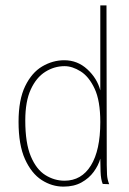

<svg xmlns="http://www.w3.org/2000/svg" viewBox="-20 -685 478 714"><path d="M216 9Q173 9 135 -15.5Q97 -40 73 -93Q49 -146 49 -232Q49 -314 73.5 -364.5Q98 -415 137 -438Q176 -461 219 -461Q268 -461 304.5 -427.5Q341 -394 353 -349V-665H376L377 -71Q377 -53 378 -35.5Q379 -18 386 0L362 -1Q355 -17 354 -47Q353 -77 353 -95Q346 -70 328.5 -46Q311 -22 283 -6.5Q255 9 216 9ZM220 -13Q283 -13 318 -69.5Q353 -126 353 -231Q353 -310 332 -355Q311 -400 280 -419.5Q249 -439 220 -439Q182 -439 148.5 -418Q115 -397 94.5 -352.5Q74 -308 74 -237Q74 -153 94.5 -104Q115 -55 148.5 -34Q182 -13 220 -13Z"/></svg>

Font: Inconsolata SemiCondensed ExtraLight
Style: Regular
Weight: 200
Width: 4
Monospace: yes
Designer: Raph Levien, Cyreal, Brenton Simpson
Foundry: Raph Levien, Cyreal, Google
Version: Version 3.100; ttfautohint (v1.8.4.7-5d5b)